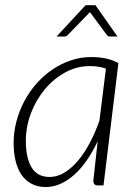

<svg xmlns="http://www.w3.org/2000/svg" viewBox="-20 -728 538 754"><path d="M396 -458.5Q381 -464 365 -466.2Q349 -468.5 332.5 -468.5Q282.5 -468.5 237 -444Q191.5 -419.5 157 -378.5Q122.5 -337.5 102 -284.5Q81.5 -231.5 81.5 -174.5Q81.5 -107.5 104.2 -70.2Q127 -33 175 -33Q203.5 -33 231 -49Q258.5 -65 283.8 -94Q309 -123 331 -163.8Q353 -204.5 370.5 -254ZM363.5 -173Q344.5 -133 321.8 -99.8Q299 -66.5 273 -43Q247 -19.5 218.5 -6.5Q190 6.5 159.5 6.5Q128.5 6.5 104.8 -5.8Q81 -18 65.2 -40.5Q49.5 -63 41.5 -95Q33.5 -127 33.5 -167Q33.5 -210.5 44.8 -252.2Q56 -294 76 -331.5Q96 -369 124 -400.5Q152 -432 186 -455Q220 -478 258.5 -491Q297 -504 338 -504Q367.5 -504 393.8 -498.8Q420 -493.5 445 -480.5L386.5 0H363.5Q353.5 0 350 -5.5Q346.5 -11 346.5 -18ZM441.5 -584.5H411.5Q408.5 -584.5 405 -586Q401.5 -587.5 399 -591.5L337.5 -674.5L333 -680.5Q331.5 -678.5 327.5 -674.5L247 -591.5Q241 -584.5 233 -584.5H202L316 -707.5H355Z"/></svg>

Font: Lato 2
Style: Italic
Weight: 300
Italic angle: -7°
Designer: Lukasz Dziedzic with Adam Twardoch and Botio Nikoltchev
Foundry: tyPoland Lukasz Dziedzic
Version: Version 2.015; 2015-08-06; http://www.latofonts.com/